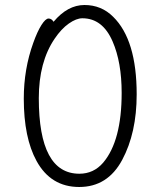

<svg xmlns="http://www.w3.org/2000/svg" viewBox="-20 -731 640 767"><path d="M194 -644Q250 -711 317.5 -711Q385 -711 432 -664Q526 -572 526 -354Q526 -200 468 -92Q410 16 296.5 16Q183 16 126 -88Q75 -181 75 -337Q75 -455 113 -560Q129 -605 145.5 -631Q162 -657 174 -657Q186 -657 194 -644ZM135 -339Q135 -37 297 -37Q354 -37 392 -81Q466 -168 466 -360Q466 -482 430 -565Q390 -658 309 -658Q285 -658 255 -637Q225 -616 198 -576Q135 -483 135 -339Z"/></svg>

Font: LXGW WenKai Lite Light
Style: Regular
Weight: 300
Designer: LXGW / Fontworks Inc.
Foundry: LXGW / Fontworks Inc.
Version: Version 1.511; March 25, 2025